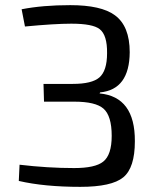

<svg xmlns="http://www.w3.org/2000/svg" viewBox="-20 -718 587 746"><path d="M64 -682Q146 -698 253 -698Q373 -698 426 -659Q484 -617 484 -515Q483 -370 369 -359L367 -355Q505 -342 504 -169Q504 -66 459 -29Q414 8 292 8Q152 8 53 -15L56 -78Q166 -65 268 -65Q350 -65 381 -90Q414 -116 414 -190Q414 -268 382 -296Q351 -323 269 -323H151L149 -392H263Q337 -392 366 -417Q396 -443 396 -511Q397 -582 367 -605Q340 -626 257 -626Q193 -626 77 -615Z"/></svg>

Font: Taylor Sans
Style: Regular
Weight: 400
Italic angle: -8°
Designer: Natanael Gama
Version: Version 1.001 September 8, 2015